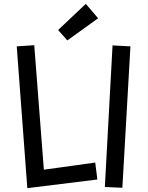

<svg xmlns="http://www.w3.org/2000/svg" viewBox="-20 -952 769 998"><path d="M282 -796 426 -932 490 -857 330 -742ZM67 -711 158 -717 208 -70 475 -107 486 -19 122 26ZM565 -716 658 -711 616 24 525 20Z"/></svg>

Font: Stick
Style: Regular
Weight: 400
Designer: Fontworks Inc.
Foundry: Fontworks Inc.
Version: Version 1.100